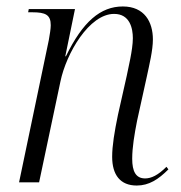

<svg xmlns="http://www.w3.org/2000/svg" viewBox="-20 -564 560 594"><path d="M403 10C441 10 470 -9 501 -40L495 -48C469 -22 448 -12 429 -12C400 -12 389 -34 389 -73C389 -108 396 -149 404 -190L434 -326C442 -364 453 -408 453 -442C453 -496 427 -544 360 -544C291 -544 236 -497 184 -390H182L212 -536H69L67 -526H80C121 -526 137 -518 137 -486C137 -475 134 -457 131 -440L39 0H101L167 -312C185 -399 256 -521 333 -521C382 -521 391 -476 391 -446C391 -409 376 -351 372 -329L345 -209C334 -156 327 -113 327 -79C327 -23 352 10 403 10Z"/></svg>

Font: Noto Serif Display SemiCondensed Light
Style: Italic
Weight: 300
Width: 4
Italic angle: -12°
Designer: Monotype Design Team
Foundry: Monotype Imaging Inc.
Version: Version 2.009